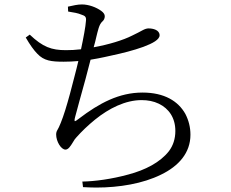

<svg xmlns="http://www.w3.org/2000/svg" viewBox="-20 -802 1040 865"><path d="M287 -750 286 -772C309 -777 329 -782 349 -782C380 -782 414 -769 436 -753C447 -745 452 -737 452 -729C452 -719 448 -711 441 -705C426 -692 421 -663 414 -636C411 -622 407 -606 402 -589C469 -601 535 -621 576 -642C595 -651 610 -659 621 -665C632 -671 641 -674 649 -674C670 -674 699 -667 699 -643C699 -624 669 -607 626 -591C582 -575 530 -562 483 -552C460 -547 439 -542 422 -539C405 -536 393 -534 388 -533C381 -507 374 -478 365 -445C356 -412 347 -381 339 -351C331 -320 324 -296 319 -277C315 -263 315 -256 318 -256C320 -256 326 -260 335 -267C428 -338 517 -385 622 -385C721 -385 783 -346 815 -289C830 -260 838 -229 838 -195C838 -114 786 -54 705 -15C624 25 518 43 413 43C394 43 374 42 354 41L351 16C407 15 483 5 559 -16C634 -36 701 -70 741 -121C760 -146 770 -177 770 -212C770 -271 741 -313 695 -335C672 -346 646 -351 618 -351C545 -351 471 -314 408 -263C376 -237 348 -210 324 -183C319 -178 314 -171 309 -162C298 -144 288 -128 275 -128C255 -128 233 -165 233 -196C233 -204 235 -211 239 -217C246 -228 260 -261 274 -306C288 -351 303 -407 316 -459C323 -484 328 -507 333 -527C311 -525 289 -524 267 -524C211 -524 178 -528 148 -560C133 -575 115 -600 96 -633L114 -646C173 -590 212 -576 277 -576C298 -576 321 -577 345 -580C356 -631 366 -685 367 -706C370 -726 363 -731 347 -736C331 -743 312 -746 287 -750Z"/></svg>

Font: CJK Symbols
Style: Regular
Weight: 400
Designer: Ryoko NISHIZUKA 西塚涼子 (kana & ideographs); Frank Grießhammer (serif-style Latin); Paul D. Hunt (sans serif–style Latin); 
Foundry: Unicode
Version: Version 2.000;hotconv 1.1.0;makeotfexe 2.6.0